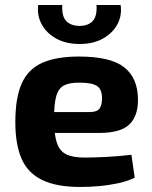

<svg xmlns="http://www.w3.org/2000/svg" viewBox="-20 -732 605 764"><path d="M294 -507Q420 -507 474 -464.5Q528 -422 529 -338Q530 -271 495 -237Q460 -203 374 -203H97V-286H334Q367 -286 376.5 -300.5Q386 -315 386 -341Q386 -376 366.5 -389.5Q347 -403 299 -403Q258 -404 235.5 -392.5Q213 -381 204 -350Q195 -319 195 -260Q195 -198 206 -164.5Q217 -131 243.5 -118Q270 -105 316 -105Q351 -105 401.5 -107.5Q452 -110 503 -116L516 -25Q488 -11 451 -3Q414 5 375 8.5Q336 12 299 12Q206 12 148.5 -15.5Q91 -43 66 -100Q41 -157 41 -246Q41 -343 66.5 -400Q92 -457 148 -482Q204 -507 294 -507ZM364 -712H460Q466 -671 447.5 -636Q429 -601 390.5 -579Q352 -557 297 -557Q242 -557 203 -579Q164 -601 145.5 -636Q127 -671 132 -712H228Q225 -668 243.5 -648.5Q262 -629 297 -629Q331 -629 349 -648.5Q367 -668 364 -712Z"/></svg>

Font: Exo 2
Style: Bold
Weight: 700
Designer: Natanael Gama
Foundry: Natanael Gama
Version: Version 2.010